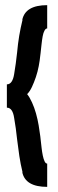

<svg xmlns="http://www.w3.org/2000/svg" viewBox="-20 -731 228 749"><path d="M6.8 -311V-401.9Q28.8 -401.9 35.2 -441.9Q42 -481.9 46.9 -527.8Q49.8 -560.1 54.9 -591.1Q60.1 -622.1 67.9 -653.8H66.9Q79.1 -710.9 164.1 -710.9V-620.1Q158.2 -620.1 153.6 -611.6Q148.9 -603 146.5 -589.6Q144 -576.2 142.1 -558.6Q140.1 -541 138.2 -522.9Q138.2 -521 137.7 -519Q137.2 -517.1 137.2 -515.1Q135.3 -495.1 131.1 -473.1Q127 -451.2 119.9 -430.2Q112.8 -409.2 104.5 -391.6Q96.2 -374 85.9 -363.8Q95.7 -351.6 104.7 -331.8Q113.8 -312 120.4 -288.6Q127 -265.1 130.9 -241.5Q134.8 -217.8 137.2 -199.2Q137.2 -197.3 137.7 -194.6Q138.2 -191.9 138.2 -189.9Q140.1 -172.9 142.1 -155.5Q144 -138.2 147 -124Q149.9 -109.9 154.1 -101.3Q158.2 -92.8 164.1 -92.8V-2Q79.1 -2 66.9 -59.1H67.9Q60.1 -91.3 55.4 -122.6Q50.8 -153.8 46.9 -186Q42 -232.9 35.2 -271Q29.3 -311 6.8 -311Z"/></svg>

Font: Fundamental  Brigade Condensed
Style: Regular
Weight: 400
Width: 3
Designer: Peter Wiegel, original typeface by Carl Albert Fahrenwaldt 1901
Foundry: Peter Wiegel
Version: Version 0.000 2012 initial release